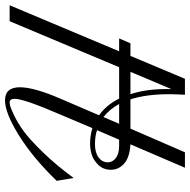

<svg xmlns="http://www.w3.org/2000/svg" viewBox="-16 -724 740 747"><g transform="rotate(-90 353.5 -350.0)"><path d="M135 0H75L166 -212Q115 -215 91 -236.5Q67 -258 67 -288Q67 -318 86.5 -337.5Q106 -357 127 -363Q148 -369 169 -369Q200 -369 229 -360L281 -483Q343 -626 343 -662Q343 -682 329 -682Q324 -682 315.5 -680Q307 -678 277.5 -664Q248 -650 216 -626.5Q184 -603 134.5 -552Q85 -501 35 -433L24 -499Q114 -592 201 -646Q288 -700 337 -700Q388 -700 388 -642Q388 -587 343 -483L279 -334Q318 -307 344 -256H466L645 -682H707L528 -256H578L559 -212H510L421 0H359V-1Q361 -43 361 -61Q361 -150 341 -212H227ZM96 -300Q96 -282 112.5 -269Q129 -256 160 -256H184L221 -342Q198 -350 166 -350Q134 -350 115 -336Q96 -322 96 -300ZM381 -72V-53L448 -212H361Q381 -153 381 -72ZM323 -256Q302 -294 272 -317L246 -256Z"/></g></svg>

Font: Dynalight
Style: Regular
Weight: 400
Designer: Astigmatic (AOETI)
Foundry: Astigmatic (AOETI)
Version: Version 1.000